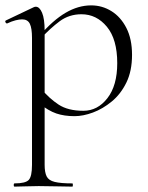

<svg xmlns="http://www.w3.org/2000/svg" viewBox="-21 -419 551 714"><path d="M33 275Q30 275 30 269Q30 263 33 263Q74 263 86 250Q98 237 98 194V-278Q98 -314 90 -330.5Q82 -347 61 -347Q51 -347 37 -343.5Q23 -340 6 -332Q2 -331 -0.5 -336Q-3 -341 1 -343L104 -392Q108 -394 112 -394Q126 -394 135.5 -371.5Q145 -349 145 -305V194Q145 222 152.5 237Q160 252 182.5 257.5Q205 263 248 263Q250 263 250 269Q250 275 248 275Q222 275 190 274Q158 273 123 273Q98 273 74 274Q50 275 33 275ZM256 13Q218 13 188.5 3Q159 -7 124 -35L133 -88Q162 -53 197 -30Q232 -7 289 -7Q342 -7 378.5 -54Q415 -101 415 -184Q415 -273 376.5 -319.5Q338 -366 282 -366Q236 -366 201 -340Q166 -314 133 -278L125 -285Q176 -344 223 -371.5Q270 -399 318 -399Q359 -399 393.5 -377.5Q428 -356 449 -315Q470 -274 470 -215Q470 -155 449 -112Q428 -69 394.5 -41.5Q361 -14 324.5 -0.5Q288 13 256 13Z"/></svg>

Font: Cormorant Infant Light
Style: Regular
Weight: 300
Designer: Christian Thalmann (Catharsis Fonts)
Foundry: Catharsis Fonts
Version: Version 4.001